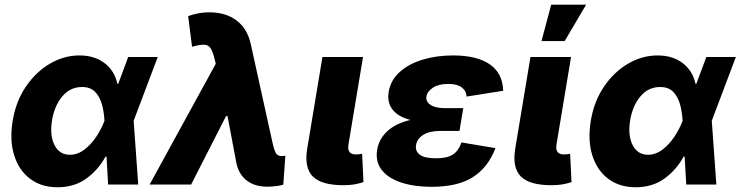

<svg xmlns="http://www.w3.org/2000/svg" viewBox="-20 -790 3170 822"><path d="M226.1 11.7Q157.2 11.7 109.1 -24.4Q61 -60.5 40.8 -124.8Q20.5 -189 34.2 -272.5Q47.9 -356 90.6 -418.9Q133.3 -481.9 193.6 -517.3Q253.9 -552.7 320.3 -552.7Q383.8 -552.7 427 -520.3Q470.2 -487.8 482.4 -431.6H486.3L528.8 -545.9H655.3L552.2 -272.9L571.8 0H442.9L436 -119.6H431.6Q402.3 -64.5 350.8 -26.4Q299.3 11.7 226.1 11.7ZM427.2 -272.9V-274.4Q425.3 -310.5 416.3 -343.3Q407.2 -376 387.2 -396.7Q367.2 -417.5 331.1 -417.5Q280.3 -417.5 246.6 -377.2Q212.9 -336.9 202.6 -274.4Q192.4 -210.4 213.4 -168.9Q234.4 -127.4 279.3 -127.4Q312 -127.4 341.1 -149.4Q370.1 -171.4 392.1 -204.6Q414.1 -237.8 426.8 -271.5Z M1124.5 9.3Q1072.3 9.3 1038.1 -15.9Q1003.9 -41 992.7 -88.4L954.1 -293H947.8L798.3 0H620.6L903.8 -517.1L897 -543.9Q886.7 -585.9 869.1 -595Q851.6 -604 802.2 -589.8L785.6 -721.2Q810.1 -729.5 831.3 -733.4Q852.5 -737.3 875.5 -737.3Q947.3 -737.3 993.4 -701.9Q1039.6 -666.5 1053.7 -600.6L1145.5 -184.6Q1153.3 -147.9 1160.9 -134.8Q1168.5 -121.6 1187.5 -121.6Q1195.8 -122.1 1201.7 -123.5L1192.9 0.5Q1182.1 4.4 1161.9 6.8Q1141.6 9.3 1124.5 9.3Z M1450.7 2.9Q1356.4 2.9 1319.3 -34.4Q1282.2 -71.8 1294.9 -151.4L1360.4 -545.9H1534.2L1471.7 -170.4Q1465.3 -128.9 1503.4 -128.9Q1522 -128.9 1530.3 -132.3L1536.1 -10.3Q1523.9 -5.9 1501.7 -1.5Q1479.5 2.9 1450.7 2.9Z M1827.6 9.8Q1753.4 9.8 1697.8 -8.5Q1642.1 -26.9 1614.3 -62.3Q1586.4 -97.7 1594.7 -148.9Q1602.5 -195.3 1638.4 -228.5Q1674.3 -261.7 1736.8 -276.4Q1685.1 -290 1660.9 -320.6Q1636.7 -351.1 1644 -396.5Q1652.3 -446.8 1691.2 -481.7Q1730 -516.6 1789.6 -534.7Q1849.1 -552.7 1919.9 -552.7Q2021 -552.7 2076.4 -514.9Q2131.8 -477.1 2134.3 -401.4L1977.5 -376.5Q1976.1 -401.4 1956.5 -416Q1937 -430.7 1898.9 -430.7Q1857.9 -430.7 1833.5 -414.6Q1809.1 -398.4 1805.7 -377.4Q1801.8 -355.5 1822.8 -341.3Q1843.8 -327.1 1882.8 -327.1H1963.4L1953.1 -265.6L1947.3 -229.5H1866.2Q1819.3 -229.5 1792.5 -212.9Q1765.6 -196.3 1761.2 -168.9Q1756.8 -143.6 1776.9 -127.9Q1796.9 -112.3 1846.7 -112.3Q1895 -112.3 1919.4 -128.7Q1943.8 -145 1955.6 -180.2L2101.1 -155.8Q2069.8 -73.2 2004.6 -31.7Q1939.5 9.8 1827.6 9.8Z M2341.3 2.9Q2247.1 2.9 2210 -34.4Q2172.9 -71.8 2185.5 -151.4L2251 -545.9H2424.8L2362.3 -170.4Q2356 -128.9 2394 -128.9Q2412.6 -128.9 2420.9 -132.3L2426.8 -10.3Q2414.6 -5.9 2392.3 -1.5Q2370.1 2.9 2341.3 2.9ZM2298.3 -614.3 2339.8 -770H2489.3L2397.5 -614.3Z M2701.2 11.7Q2632.3 11.7 2584.2 -24.4Q2536.1 -60.5 2515.9 -124.8Q2495.6 -189 2509.3 -272.5Q2522.9 -356 2565.7 -418.9Q2608.4 -481.9 2668.7 -517.3Q2729 -552.7 2795.4 -552.7Q2858.9 -552.7 2902.1 -520.3Q2945.3 -487.8 2957.5 -431.6H2961.4L3003.9 -545.9H3130.4L3027.3 -272.9L3046.9 0H2918L2911.1 -119.6H2906.7Q2877.4 -64.5 2825.9 -26.4Q2774.4 11.7 2701.2 11.7ZM2902.3 -272.9V-274.4Q2900.4 -310.5 2891.4 -343.3Q2882.3 -376 2862.3 -396.7Q2842.3 -417.5 2806.2 -417.5Q2755.4 -417.5 2721.7 -377.2Q2688 -336.9 2677.7 -274.4Q2667.5 -210.4 2688.5 -168.9Q2709.5 -127.4 2754.4 -127.4Q2787.1 -127.4 2816.2 -149.4Q2845.2 -171.4 2867.2 -204.6Q2889.2 -237.8 2901.9 -271.5Z"/></svg>

Font: Inter Extra Bold
Style: Italic
Weight: 800
Italic angle: -9.39999°
Designer: Rasmus Andersson
Foundry: rsms
Version: Version 4.000;git-3c8e0fc